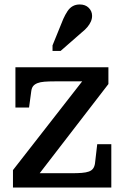

<svg xmlns="http://www.w3.org/2000/svg" viewBox="-20 -839 548 859"><path d="M146 -49 134 -64H299Q326 -64 345.5 -65.5Q365 -67 377.5 -71.5Q390 -76 396.5 -85Q403 -94 405 -108L415 -194H478V0H38V-78L357 -487L384 -475H226Q198 -475 179 -473.5Q160 -472 147.5 -467Q135 -462 128.5 -454Q122 -446 120 -432L110 -358H49V-538H465V-463ZM263 -754Q272 -774 282 -789Q292 -804 305.5 -811.5Q319 -819 337 -819Q362 -819 377 -804Q392 -789 392 -768Q392 -755 386.5 -742.5Q381 -730 371 -718Q361 -706 347 -695L251 -611H215V-636Z"/></svg>

Font: Roboto Serif SemiCondensed Medium
Style: Regular
Weight: 500
Width: 4
Designer: Greg Gazdowicz
Foundry: Commercial Type
Version: Version 1.007